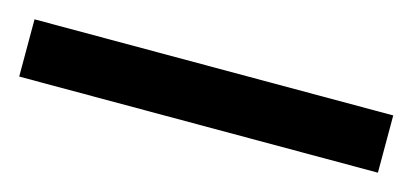

<svg xmlns="http://www.w3.org/2000/svg" viewBox="-26 -56 522 243"><g transform="rotate(15 235.0 65.5)"><path d="M0 103V28H470V103Z"/></g></svg>

Font: Literata 18pt SemiBold
Style: Regular
Weight: 600
Designer: Latin by Veronika Burian and Jose Scaglione. Greek by Irene Vlachou. Cyrillic by Vera Evstafieva.
Foundry: TypeTogether
Version: Version 3.103;gftools[0.9.29]